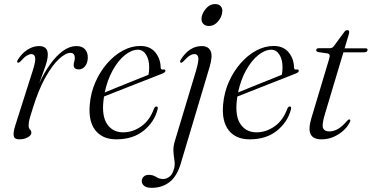

<svg xmlns="http://www.w3.org/2000/svg" viewBox="-20 -678 1831 946"><path d="M67 -369.5Q61.5 -372.5 68 -384Q88 -416 115.8 -433.5Q143.5 -451 172.5 -451Q215.5 -451 215.5 -409.5Q215.5 -384.5 202.2 -347.8Q189 -311 173 -266.5Q197 -319.5 227 -361.2Q257 -403 290 -427Q323 -451 356 -451Q385 -451 399.2 -434.8Q413.5 -418.5 412.5 -392Q411.5 -366.5 398.8 -351.2Q386 -336 368.5 -336Q343 -336 343 -357.5Q343 -366.5 345.8 -374.8Q348.5 -383 348.5 -392Q348.5 -417.5 327.5 -417.5Q303 -417.5 270 -386.8Q237 -356 203.2 -295.5Q169.5 -235 142 -146Q132 -115 126.5 -95.5Q121 -76 121 -60Q121 -46 127.8 -39.8Q134.5 -33.5 134.5 -23.5Q134.5 -12 117.5 -1.8Q100.5 8.5 73.5 8.5Q51.5 8.5 47.8 -7.8Q44 -24 55.5 -60.5L141.5 -330.5Q156.5 -377.5 153.2 -394.5Q150 -411.5 134.5 -411.5Q125 -411.5 112.2 -404Q99.5 -396.5 81 -375.5Q72 -367 67 -369.5Z M756.5 -139Q740.5 -77 687.8 -34.2Q635 8.5 553 8.5Q484.5 8.5 449.5 -36.5Q414.5 -81.5 422.5 -165Q427.5 -222 450.2 -273.8Q473 -325.5 507.8 -365.5Q542.5 -405.5 584.8 -428.5Q627 -451.5 671.5 -451.5Q719.5 -451.5 745.2 -420Q771 -388.5 771.5 -346Q772 -333 785 -335.5Q794.5 -337 795 -329.5Q796 -321.5 778.5 -315Q764 -309 728 -295Q692 -281 647.5 -263.5Q603 -246 561 -229.5Q519 -213 492.5 -202.5Q490.5 -191 489.5 -179.5Q481.5 -103.5 509 -64.8Q536.5 -26 586.5 -26Q634 -26 676 -55.5Q718 -85 739 -143.5Q744 -153.5 750.5 -153.5Q760 -153.5 756.5 -139ZM660 -433Q628 -433 595 -406.2Q562 -379.5 535.5 -332Q509 -284.5 496 -222.5Q518 -231.5 548.2 -243.8Q578.5 -256 610 -268.8Q641.5 -281.5 668.5 -292.2Q695.5 -303 711.5 -309.5Q715 -323.5 715 -347.5Q715 -384 699.8 -408.5Q684.5 -433 660 -433Z M1010 -550Q990.5 -550 980.8 -561.5Q971 -573 973 -589.5Q975 -612 994.2 -635Q1013.5 -658 1038.5 -658Q1059 -658 1068.2 -646.5Q1077.5 -635 1075 -618.5Q1073 -594.5 1054 -572.2Q1035 -550 1010 -550ZM1013 -349 871 126.5Q852.5 189.5 816 218.5Q779.5 247.5 727 247.5Q703 247.5 690.8 238Q678.5 228.5 678.5 214Q678.5 202 687.5 192.8Q696.5 183.5 713 183.5Q734 183.5 749.5 193.8Q765 204 784 204Q800 204 815.8 192Q831.5 180 839 147.5Q842.5 130 839.2 110.5Q836 91 834.5 68.5Q833 46 841 18.5L946 -330Q960 -377.5 957 -394.5Q954 -411.5 938 -411.5Q927.5 -411.5 915 -404Q902.5 -396.5 883.5 -375.5Q875 -367 870 -369.5Q864.5 -372.5 870.5 -384Q913 -451 974 -451Q1006 -451 1017.5 -427Q1029 -403 1013 -349Z M1413.5 -139Q1397.5 -77 1344.8 -34.2Q1292 8.5 1210 8.5Q1141.5 8.5 1106.5 -36.5Q1071.5 -81.5 1079.5 -165Q1084.5 -222 1107.2 -273.8Q1130 -325.5 1164.8 -365.5Q1199.5 -405.5 1241.8 -428.5Q1284 -451.5 1328.5 -451.5Q1376.5 -451.5 1402.2 -420Q1428 -388.5 1428.5 -346Q1429 -333 1442 -335.5Q1451.5 -337 1452 -329.5Q1453 -321.5 1435.5 -315Q1421 -309 1385 -295Q1349 -281 1304.5 -263.5Q1260 -246 1218 -229.5Q1176 -213 1149.5 -202.5Q1147.5 -191 1146.5 -179.5Q1138.5 -103.5 1166 -64.8Q1193.5 -26 1243.5 -26Q1291 -26 1333 -55.5Q1375 -85 1396 -143.5Q1401 -153.5 1407.5 -153.5Q1417 -153.5 1413.5 -139ZM1317 -433Q1285 -433 1252 -406.2Q1219 -379.5 1192.5 -332Q1166 -284.5 1153 -222.5Q1175 -231.5 1205.2 -243.8Q1235.5 -256 1267 -268.8Q1298.5 -281.5 1325.5 -292.2Q1352.5 -303 1368.5 -309.5Q1372 -323.5 1372 -347.5Q1372 -384 1356.8 -408.5Q1341.5 -433 1317 -433Z M1593 -415 1547.5 -421.5Q1538 -423.5 1538 -431Q1538 -440.5 1551.5 -440.5H1604.5Q1617 -440.5 1624 -449.5L1677 -521.5Q1683 -529.5 1691.5 -529.5Q1700.5 -529.5 1700.5 -520.5Q1700.5 -514.5 1696 -500.5L1678 -440H1781Q1791 -440 1791 -432.5Q1791 -420 1770 -420H1672L1580 -113Q1565 -62 1572 -46.2Q1579 -30.5 1602 -30.5Q1624.5 -30.5 1645.5 -42.8Q1666.5 -55 1690.5 -83Q1696.5 -90 1701 -89.5Q1707.5 -89 1705.5 -80.5Q1697.5 -60 1677 -39.5Q1656.5 -19 1627.2 -5.2Q1598 8.5 1564.5 8.5Q1521.5 8.5 1510 -17.8Q1498.5 -44 1514.5 -97L1600 -382Q1605.5 -399.5 1604 -406.2Q1602.5 -413 1593 -415Z"/></svg>

Font: Fraunces 72pt S000 Light
Style: Italic
Weight: 300
Italic angle: -16°
Version: Version 1.000; ttfautohint (v1.8.3)